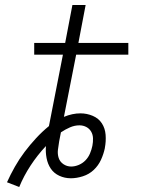

<svg xmlns="http://www.w3.org/2000/svg" viewBox="-20 -702 590 769"><path d="M57 47 8 28Q22 -3 39.5 -34Q57 -65 78.5 -93.5Q100 -122 124.5 -148.5Q149 -175 176 -197L232 -483H117V-530H241L270 -682H323L294 -530H494V-483H285L236 -234Q253 -241 269.5 -244.5Q286 -248 302 -248Q328 -248 351.5 -238Q375 -228 388 -208Q401 -188 403 -162Q405 -136 400 -110V-109Q395 -85 384.5 -62Q374 -39 355.5 -21.5Q337 -4 312 4Q287 12 264 12Q239 12 217.5 2Q196 -8 183.5 -26.5Q171 -45 166.5 -69Q162 -93 164 -117Q130 -81 102.5 -39Q75 3 57 47ZM265 -35Q280 -35 295.5 -41.5Q311 -48 322.5 -60Q334 -72 340.5 -87.5Q347 -103 350 -118Q353 -133 352.5 -148Q352 -163 345 -175Q338 -187 325.5 -193.5Q313 -200 298 -200Q279 -200 260.5 -192Q242 -184 224 -172L217 -136Q214 -119 212 -102Q210 -85 215 -69.5Q220 -54 234 -44.5Q248 -35 265 -35Z"/></svg>

Font: Lode Dark Term
Style: Italic
Weight: 400
Italic angle: -11°
Monospace: yes
Designer: Belleve Invis
Foundry: Belleve Invis
Version: Version 29.2.0